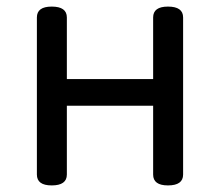

<svg xmlns="http://www.w3.org/2000/svg" viewBox="-20 -563 668 583"><path d="M137 0Q92 0 92 -33V-510Q92 -543 137 -543Q183 -543 183 -510V-323H445V-510Q445 -543 490 -543Q536 -543 536 -510V-33Q536 0 490 0Q445 0 445 -33V-242H183V-33Q183 0 137 0Z"/></svg>

Font: Swei Gothic CJK TC Regular
Style: Regular
Weight: 400
Version: Version 2.129